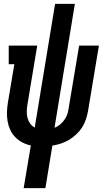

<svg xmlns="http://www.w3.org/2000/svg" viewBox="-20 -755 540 990"><path d="M102 215 139 -5Q115 -10 94.5 -21Q74 -32 58 -48.5Q42 -65 32.5 -86Q23 -107 19 -130.5Q15 -154 16 -178.5Q17 -203 21 -228L54 -424H25V-520H172L121 -213Q118 -196 118 -179Q118 -162 122 -146.5Q126 -131 135.5 -118Q145 -105 159 -97L264 -735H366L261 -96Q276 -102 289 -112.5Q302 -123 312 -137Q322 -151 327 -166Q332 -181 334 -197L388 -520H490L434 -183Q430 -161 423 -139.5Q416 -118 403.5 -98.5Q391 -79 373.5 -62.5Q356 -46 336 -34Q316 -22 294.5 -15Q273 -8 250 -4L214 215Z"/></svg>

Font: Iosevka Curly Slab
Style: Bold Italic
Weight: 700
Italic angle: -9°
Monospace: yes
Designer: Belleve Invis
Foundry: Belleve Invis
Version: Version 22.1.2; ttfautohint (v1.8.4)